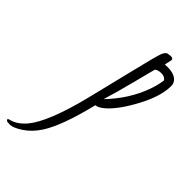

<svg xmlns="http://www.w3.org/2000/svg" viewBox="-332 -634 916 916"><g transform="rotate(45 125.5 -176.0)"><path d="M162.1 -191.4C175.8 -235.7 190.3 -287.8 205.6 -347.9C220.9 -408 230.8 -446.5 235.4 -463.4C242.2 -470.2 253.3 -473.7 268.8 -473.9C284.3 -474 295.6 -468.9 302.7 -458.5C299.8 -434.7 293.6 -409.8 284.2 -383.8C259.1 -314.1 218.4 -250 162.1 -191.4ZM224.6 -561C224.6 -560.7 224.3 -560.5 223.6 -560.5C216.5 -558.6 210.1 -551 204.6 -537.8C199.1 -524.7 184.6 -469.4 161.1 -372.1L105 -143.1C69.2 -0.5 30.8 95.5 -10.3 145C-33.4 171.7 -57.5 188.2 -82.5 194.3C-82.5 194.7 -84.6 195.3 -88.9 196.3C-93.1 197.3 -95.1 198.5 -95 200C-94.8 201.4 -93.8 203.6 -92 206.5C-90.3 209.5 -82.1 210.9 -67.6 210.9C-53.1 210.9 -33 202.4 -7.1 185.3C18.8 168.2 41.5 144.5 61 114.3C94.2 62.8 125.5 -22.9 154.8 -143.1C166.8 -143.4 181.8 -151.4 199.7 -167C231.9 -195.6 264.4 -240.8 297.1 -302.5C329.8 -364.2 346.2 -417.8 346.2 -463.4C346.2 -473.5 343.4 -482.4 337.9 -490.2C325.2 -507.2 302.4 -515.6 269.5 -515.6C262 -515.6 256.3 -515.3 252.4 -514.6C252.4 -517.9 253.7 -525 256.3 -535.9C258.9 -546.8 260.1 -553.1 259.8 -554.7C258.5 -560.5 252.9 -563.5 243.2 -563.5Z"/></g></svg>

Font: Kristi
Style: Medium
Weight: 400
Italic angle: -15°
Version: Version 1.003